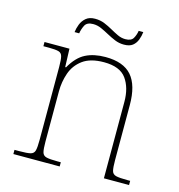

<svg xmlns="http://www.w3.org/2000/svg" viewBox="-105 -792 826 885"><g transform="rotate(15 308.5 -350.0)"><path d="M38 0V-20H61Q98 -20 114 -24Q130 -28 134 -43.5Q138 -59 138 -94V-442Q138 -477 134 -492.5Q130 -508 115.5 -512Q101 -516 71 -516H43V-536H162L165 -449H169Q199 -502 238.5 -522Q278 -542 333 -542Q419 -542 458.5 -496.5Q498 -451 498 -357V-94Q498 -59 502 -43.5Q506 -28 522.5 -24Q539 -20 575 -20H590V0H470V-365Q470 -432 439.5 -474.5Q409 -517 333 -517Q268 -517 231.5 -490Q195 -463 180.5 -421Q166 -379 166 -334V-94Q166 -59 170 -43.5Q174 -28 190.5 -24Q207 -20 243 -20H259V0ZM399 -619Q376 -619 355.5 -627.5Q335 -636 316 -646.5Q297 -657 278 -665.5Q259 -674 239 -674Q209 -674 199.5 -655Q190 -636 187 -616H165Q167 -634 174.5 -653.5Q182 -673 198 -686.5Q214 -700 241 -700Q266 -700 286.5 -691.5Q307 -683 325.5 -672.5Q344 -662 362 -653.5Q380 -645 399 -645Q427 -645 436.5 -661.5Q446 -678 449 -698H471Q469 -679 462 -660.5Q455 -642 440.5 -630.5Q426 -619 399 -619Z"/></g></svg>

Font: Noto Serif Ethiopic Thin
Style: Regular
Weight: 250
Version: Version 2.102